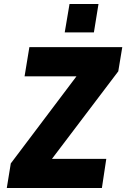

<svg xmlns="http://www.w3.org/2000/svg" viewBox="-20 -941 632 961"><path d="M14 0 34 -123 405 -615 408 -559H103L127 -705H592L572 -584L197 -89L194 -146H512L490 0ZM304 -779 328 -921H473L450 -779Z"/></svg>

Font: Nunito Sans 7pt Condensed Black
Style: Italic
Weight: 900
Width: 3
Italic angle: -9°
Designer: Vernon Adams
Foundry: Vernon Adams
Version: Version 3.101;gftools[0.9.27]